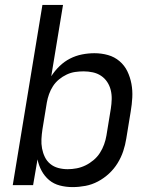

<svg xmlns="http://www.w3.org/2000/svg" viewBox="-20 -755 640 783"><path d="M276 8Q249 8 224 1.5Q199 -5 180.5 -20.5Q162 -36 150 -58Q138 -80 133 -105L115 0H32L153 -735H237L189 -444Q203 -466 222.5 -485Q242 -504 265.5 -516Q289 -528 314.5 -533Q340 -538 365 -538Q394 -538 420.5 -530.5Q447 -523 467.5 -505.5Q488 -488 499.5 -464Q511 -440 516 -413Q521 -386 519.5 -357.5Q518 -329 513 -300L495 -190Q491 -164 482.5 -138.5Q474 -113 459.5 -89.5Q445 -66 424.5 -47Q404 -28 379.5 -15Q355 -2 328.5 3Q302 8 276 8ZM256 -65Q274 -65 292.5 -68.5Q311 -72 328.5 -80.5Q346 -89 361.5 -102Q377 -115 387.5 -131.5Q398 -148 404.5 -166Q411 -184 414 -202L432 -312Q435 -331 435.5 -350.5Q436 -370 431.5 -388Q427 -406 417 -421Q407 -436 392 -446Q377 -456 358.5 -460Q340 -464 321 -464Q304 -464 286.5 -461.5Q269 -459 252 -451Q235 -443 220.5 -431Q206 -419 196 -403.5Q186 -388 180 -371Q174 -354 171 -337L153 -227Q150 -207 149 -187.5Q148 -168 151.5 -149.5Q155 -131 163 -114.5Q171 -98 185 -86.5Q199 -75 217.5 -70Q236 -65 256 -65Z"/></svg>

Font: Iosevka Curly Extended Oblique
Style: Regular
Weight: 400
Width: 7
Italic angle: -9°
Monospace: yes
Designer: Belleve Invis
Foundry: Belleve Invis
Version: Version 11.1.0; ttfautohint (v1.8.3)